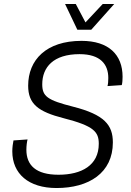

<svg xmlns="http://www.w3.org/2000/svg" viewBox="-20 -932 662 968"><path d="M370 -782H440L556 -912H498L411 -819L362 -912H308ZM265 16C428 16 549 -60 549 -214C549 -302 506 -354 349 -394C219 -427 193 -446 193 -507C193 -593 249 -659 381 -659C487 -659 526 -607 526 -539C526 -523 525 -509 522 -498L594 -503C597 -514 598 -530 598 -545C598 -657 527 -726 391 -726C213 -726 122 -630 122 -500C122 -408 172 -369 301 -336C454 -297 478 -267 478 -207C478 -99 392 -51 275 -51C161 -51 113 -99 113 -177C113 -197 116 -219 119 -229L48 -224C45 -211 42 -188 42 -169C42 -56 124 16 265 16Z"/></svg>

Font: Geist Light
Style: Italic
Weight: 300
Italic angle: -12°
Designer: Basement.studio, Andrés Briganti, Mateo Zaragoza
Foundry: Basement.studio, Vercel, Andrés Briganti, Guido Ferreyra, Mateo Zaragoza
Version: Version 1.500